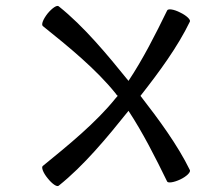

<svg xmlns="http://www.w3.org/2000/svg" viewBox="-20 -587 703 641"><path d="M123 -500C209 -431 301 -356 366 -275C368 -272 370 -269 373 -267C370 -264 368 -261 366 -259C301 -178 209 -103 123 -33C117 -29 124 -10 139 8C154 27 170 38 176 33C260 -34 337 -127 409 -217C457 -144 499 -61 538 19C541 25 561 22 582 12C603 2 617 -12 614 -19C573 -103 511 -187 449 -267C511 -346 573 -430 614 -515C617 -521 603 -535 582 -545C561 -556 541 -559 538 -552C499 -472 457 -389 409 -317C337 -406 260 -499 176 -566C170 -571 154 -560 139 -542C124 -523 117 -505 123 -500Z"/></svg>

Font: Nupuram Expanded Light
Style: Regular
Weight: 300
Width: 7
Designer: Santhosh Thottingal (santhosh.thottingal@gmail.com)
Foundry: SMC
Version: Version 1.000